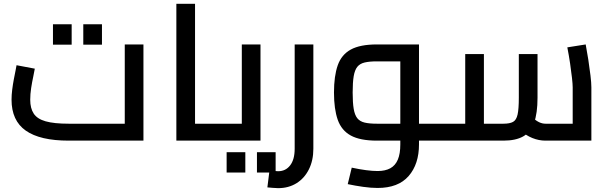

<svg xmlns="http://www.w3.org/2000/svg" viewBox="-20 -731 3168 998"><path d="M337 0Q188 0 114 -52Q40 -104 40 -213Q40 -237.3 43.5 -265.3Q47 -293.4 52 -319.4Q57 -345.5 61 -365Q65 -384.5 66 -392L160.9 -374.1Q158.8 -359.7 152.8 -332.4Q146.8 -305.1 141.9 -273.2Q137.1 -241.4 137.1 -212.4Q137.1 -168.3 155.2 -140.6Q173.3 -112.8 217.2 -100.4Q261.1 -88 337 -88H628.5V-500H725.6V0ZM255.3 -498.8V-604.7H352.5V-498.8ZM412.9 -498.8V-604.7H510V-498.8Z M993.8 0V-88H1124.6V0ZM896.7 0V-711.2H993.8V0ZM1124.6 0V-88Q1137.3 -88 1141 -76.1Q1144.6 -64.2 1144.6 -44Q1144.6 -23.8 1141 -11.9Q1137.3 0 1124.6 0Z M1125 0V-88H1282.7L1236.9 -51.4V-500H1334V0ZM1125 0Q1112.6 0 1108.8 -11.9Q1105 -23.8 1105 -44Q1105 -64.2 1108.8 -76.1Q1112.6 -88 1125 -88ZM1158 165.8V60H1255.2V165.8ZM1315.6 165.8V60H1412.7V165.8Z M1425.8 247Q1412.8 247 1398.3 245.5Q1383.8 244 1369.8 243L1380.7 155.7Q1396 156.7 1407 157.8Q1418 159 1425.8 159Q1464.6 159 1488.1 128.7Q1511.7 98.3 1511.7 42V-500H1608.8V42Q1608.8 103 1585.5 149.5Q1562.2 196 1521 221.5Q1479.8 247 1425.8 247Z M2157.9 0V-88H2269.8V0ZM1942.6 246Q1908.4 246 1867.4 240.2Q1826.3 234.4 1787.5 226.1L1808.3 140.4Q1848.2 149 1882.6 153.5Q1916.9 158 1942.6 158Q1982.6 158 2008.9 143.6Q2035.1 129.1 2047.9 98.6Q2060.8 68.1 2060.8 19.4V-444.2L2112.8 -412H1939Q1900.1 -412 1875.5 -406.2Q1850.9 -400.4 1837.4 -383.8Q1824 -367.1 1818.5 -334.9Q1813.1 -302.6 1813.1 -250Q1813.1 -197.4 1818.5 -165.1Q1824 -132.9 1837.4 -116.2Q1850.9 -99.6 1875.5 -93.8Q1900.1 -88 1939 -88H2060.8V0H1939Q1852 0 1803.5 -26.5Q1755 -53 1735.5 -108.5Q1716 -164 1716 -250Q1716 -336 1735.5 -391.5Q1755 -447 1803.5 -473.5Q1852 -500 1939 -500H2157.9V19.4Q2157.9 122.1 2104.1 184Q2050.2 246 1942.6 246ZM2269.8 0V-88Q2282.6 -88 2286.2 -76.1Q2289.8 -64.2 2289.8 -44Q2289.8 -23.8 2286.2 -11.9Q2282.6 0 2269.8 0Z M2815.5 0Q2780.7 0 2747.1 -13.6Q2713.5 -27.1 2682.2 -54.8L2746.6 -120.6Q2767.9 -102.3 2783.7 -95.1Q2799.5 -88 2815.5 -88H2984.9L2956.8 -57.1V-277.4Q2956.8 -293.4 2953.1 -326.2Q2949.4 -359 2943.4 -400.5Q2937.3 -442 2928.9 -484.8L3024.4 -500Q3031.2 -464.7 3037.9 -421.4Q3044.5 -378 3049.2 -339Q3053.9 -300 3053.9 -277.4V0ZM2270 0V-88H2420.7L2398.2 -64.6V-450H2495.3V0ZM2495.3 0V-88H2596.8Q2629.4 -88 2646.7 -97.4Q2664 -106.8 2670.4 -135.9Q2676.8 -165.1 2676.8 -223.2V-450H2774V-223.2Q2774 -141.8 2755.9 -92.6Q2737.9 -43.4 2699.1 -21.7Q2660.3 0 2596.8 0ZM2270 0Q2257.6 0 2253.8 -11.9Q2250 -23.8 2250 -44Q2250 -64.2 2253.8 -76.1Q2257.6 -88 2270 -88Z"/></svg>

Font: TitilliumWeb ExtraLight
Style: Regular
Weight: 400
Designer: Mohamed Gaber, Accademia di Belle Arti di Urbino and others
Foundry: Kief Type Foundry, Accademia di Belle Arti di Urbino and others
Version: Version 3.000; ttfautohint (v1.8.2)